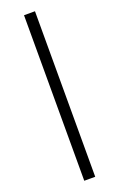

<svg xmlns="http://www.w3.org/2000/svg" viewBox="-209 -901 767 1235"><g transform="rotate(-20 174.5 -283.5)"><path d="M137 283V-850H212V283Z"/></g></svg>

Font: Early Summer Mincho Heavy
Style: Regular
Weight: 900
Designer: GuiWonder
Version: Version 1.002